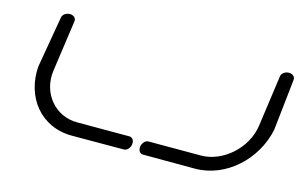

<svg xmlns="http://www.w3.org/2000/svg" viewBox="-80 -812 1575 1009"><g transform="rotate(15 707.5 -307.5)"><path d="M1341.2 -584.9C1341.2 -584.9 1320 -431.9 1302.2 -305C1284.4 -178.1 1165.6 -74.8 1047.6 -74.8C929.7 -74.8 762.1 -74.8 762.1 -74.8C746.3 -74.8 730.2 -58.7 727.3 -37.8C724.4 -16.9 735.7 -0.7 751.5 -0.7C751.5 -0.7 865.2 0 1034.7 0C1204.2 0 1350.1 -137.2 1384.7 -305C1384.7 -305 1415.2 -584.9 1415.3 -584.9C1417.5 -600.9 1403.3 -614.8 1382.4 -614.8C1361.5 -614.8 1343.5 -600.9 1341.2 -584.9ZM223.4 -584.9C225.6 -600.9 211.5 -614.8 190.6 -614.8C169.7 -614.8 151.6 -600.9 149.3 -584.9L101.2 -305C88.7 -137.2 196 0 365.5 0C535 0 648.9 -0.7 648.9 -0.7C664.7 -0.7 680.6 -16.9 683.5 -37.8C686.5 -58.7 675 -74.8 659.1 -74.8C659.1 -74.8 491.5 -74.8 373.6 -74.8C255.6 -74.8 165.9 -178.1 183.7 -305C201.5 -431.9 223.4 -584.9 223.4 -584.9Z"/></g></svg>

Font: Hi.
Style: Tall Oblique
Weight: 400
Designer: Mew Too, Robert Jablonski
Foundry: Cannot Into Space Fonts
Version: Version 1.996